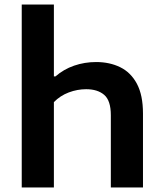

<svg xmlns="http://www.w3.org/2000/svg" viewBox="-20 -828 722 848"><path d="M76 0V-808H218V-490.5H225Q261 -522 307.2 -538Q353.5 -554 404.5 -554Q464.5 -554 511.2 -531Q558 -508 584.8 -457.8Q611.5 -407.5 611.5 -326.5V0H469.5V-319Q469.5 -384 440.2 -409Q411 -434 360.5 -434Q321.5 -434 283.8 -419.8Q246 -405.5 218 -377V0Z"/></svg>

Font: Encode Sans Expanded Expanded SemiBold
Style: Regular
Weight: 600
Width: 7
Designer: Multiple Designers
Foundry: Impallari Type
Version: Version 3.000; ttfautohint (v1.8.3) -l 8 -r 50 -G 200 -x 14 